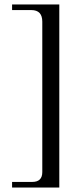

<svg xmlns="http://www.w3.org/2000/svg" viewBox="-20 -682 373 858"><path d="M124 131Q169 131 169 87V-585Q169 -637 120 -637H34V-662H245V156H34V131Z"/></svg>

Font: Klingon pIqaD HaSta
Style: Regular
Weight: 400
Width: 0
Designer: Mike Neff (qa'vaj)
Foundry: Mike Neff and Michael Everson
Version: Version 2.003